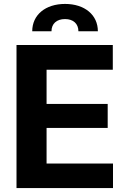

<svg xmlns="http://www.w3.org/2000/svg" viewBox="-20 -957 652 977"><path d="M64 0H555V-125H217V-306H528V-428H217V-602H554V-728H64ZM144 -798H242C242 -836 268 -860 311 -860C353 -860 379 -836 379 -798H478C478 -881 411 -937 311 -937C211 -937 144 -881 144 -798Z"/></svg>

Font: Wafeq
Style: Bold
Weight: 700
Designer: Rasmus Andersson & Azza Alameddine
Foundry: Google & TypeTogether
Version: Version 3.000;FEAKit 1.0